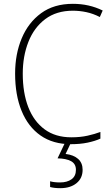

<svg xmlns="http://www.w3.org/2000/svg" viewBox="-20 -744 586 1004"><path d="M361 -688Q275 -688 216.5 -644Q158 -600 128.5 -525Q99 -450 99 -359Q99 -258 128 -183.5Q157 -109 213.5 -67.5Q270 -26 353 -26Q400 -26 438 -34.5Q476 -43 505 -54V-19Q476 -6 437.5 2Q399 10 351 10Q257 10 192 -35.5Q127 -81 93 -164Q59 -247 59 -359Q59 -461 93.5 -543.5Q128 -626 195 -675Q262 -724 361 -724Q446 -724 517 -689L502 -655Q467 -673 431.5 -680.5Q396 -688 361 -688ZM412 144Q412 188 380 214Q348 240 295 240Q264 240 242 234V204Q263 210 294 210Q331 210 354 193.5Q377 177 377 144Q377 113 352 99Q327 85 281 84L321 0H352L323 61Q365 66 388.5 87Q412 108 412 144Z"/></svg>

Font: Noto Sans Gurmukhi SemiCondensed ExtraLight
Style: Regular
Weight: 200
Width: 4
Designer: Jelle Bosma - Monotype Design Team
Foundry: Monotype Imaging Inc.
Version: Version 2.004; ttfautohint (v1.8.4.7-5d5b)